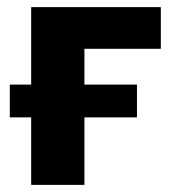

<svg xmlns="http://www.w3.org/2000/svg" viewBox="-20 -519 492 539"><path d="M67.5 0V-189.5H7.5V-281.5H67.5V-499H431.5V-382H217V-281.5H364.5V-189.5H217V0Z"/></svg>

Font: Commissioner
Style: Bold
Weight: 700
Designer: Kostas Bartsokas
Foundry: Kostas Bartsokas
Version: Version 1.000; ttfautohint (v1.8.3)